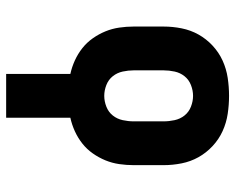

<svg xmlns="http://www.w3.org/2000/svg" viewBox="-92 -476 783 640"><g transform="rotate(90 300.0 -156.5)"><path d="M227 215V1Q204 -4 182 -14Q160 -24 141 -39Q122 -54 108 -74Q94 -94 85 -116Q76 -138 72.5 -162Q69 -186 69 -210V-310Q69 -340 75 -370Q81 -400 95.5 -426Q110 -452 132.5 -473Q155 -494 182.5 -506.5Q210 -519 240 -523.5Q270 -528 300 -528Q330 -528 360 -523.5Q390 -519 417.5 -506.5Q445 -494 467.5 -473Q490 -452 504.5 -426Q519 -400 525 -370Q531 -340 531 -310V-210Q531 -186 527.5 -162Q524 -138 515 -116Q506 -94 492 -74Q478 -54 459 -39Q440 -24 418 -14Q396 -4 373 1V215ZM300 -112Q318 -112 336 -119Q354 -126 365.5 -140.5Q377 -155 381 -173.5Q385 -192 385 -210V-310Q385 -328 381 -346.5Q377 -365 365.5 -379.5Q354 -394 336 -401Q318 -408 300 -408Q282 -408 264 -401Q246 -394 234.5 -379.5Q223 -365 219 -346.5Q215 -328 215 -310V-210Q215 -192 219 -173.5Q223 -155 234.5 -140.5Q246 -126 264 -119Q282 -112 300 -112Z"/></g></svg>

Font: Iosevka Heavy Extended
Style: Regular
Weight: 900
Width: 7
Monospace: yes
Designer: Belleve Invis
Foundry: Belleve Invis
Version: Version 32.5.0; ttfautohint (v1.8.4)